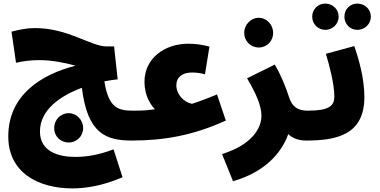

<svg xmlns="http://www.w3.org/2000/svg" viewBox="-20 -776 2112 1067"><path d="M383 271C458 271 552 256 661 209L611 54C529 85 462 96 398 96C303 96 202 65 202 -45C202 -166 316 -244 435 -288C466 -32 570 5 713 5C774 5 807 -29 807 -80C807 -124 781 -161 723 -161C639 -161 584 -172 560 -324C587 -329 612 -333 634 -335L614 -518H573C484 -518 360 -620 174 -620C129 -620 85 -611 44 -600L69 -427C105 -436 153 -442 198 -442C268 -442 342 -427 400 -411C208 -362 26 -247 26 -18C26 181 189 271 383 271ZM362 16C406 16 442 -19 442 -64C442 -110 406 -147 362 -147C316 -147 281 -110 281 -64C281 -19 316 16 362 16Z M713 5C888 5 1050 -22 1235 -106L1186 -251C1088 -211 1058 -203 1047 -199C1001 -208 960 -252 960 -302C960 -347 994 -373 1046 -373C1066 -373 1092 -371 1119 -363L1144 -517C1102 -528 1068 -533 1027 -533C893 -533 783 -451 783 -322C783 -238 821 -190 841 -169C803 -164 786 -161 723 -161Z M1418 -512C1463 -512 1498 -548 1498 -593C1498 -638 1463 -677 1418 -677C1373 -677 1337 -638 1337 -593C1337 -548 1373 -512 1418 -512ZM1275 231C1450 181 1544 76 1582 -31C1606 -7 1640 5 1681 5C1743 5 1776 -29 1776 -80C1776 -124 1750 -161 1691 -161C1635 -161 1604 -181 1586 -237C1569 -290 1542 -358 1507 -417L1353 -341C1401 -260 1433 -189 1433 -133C1433 -64 1380 29 1214 80Z M1966 -610C2007 -610 2041 -643 2041 -683C2041 -725 2007 -756 1966 -756C1925 -756 1894 -725 1894 -683C1894 -643 1925 -610 1966 -610ZM1788 -610C1828 -610 1862 -643 1862 -683C1862 -725 1828 -756 1788 -756C1747 -756 1715 -725 1715 -683C1715 -643 1747 -610 1788 -610ZM1681 5C1848 5 2005 -25 2005 -237C2005 -341 1973 -450 1949 -520L1791 -477C1812 -408 1838 -307 1838 -240C1838 -188 1810 -161 1691 -161Z"/></svg>

Font: Noto Sans Arabic UI SmCn Bk
Style: Regular
Weight: 900
Width: 4
Designer: Monotype Design Team, Nadine Chahine and Nizar Qandah
Foundry: Monotype Imaging Inc.
Version: Version 2.010